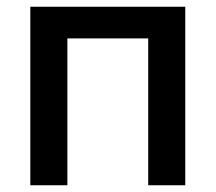

<svg xmlns="http://www.w3.org/2000/svg" viewBox="-20 -550 640 570"><path d="M70 0V-530H530V0H420V-436H180V0Z"/></svg>

Font: Golos Text Medium
Style: Regular
Weight: 500
Designer: A.Korolkova, Vitaly Kuzmin
Foundry: ParaType Ltd
Version: Version 2.004